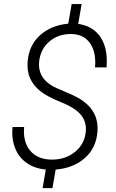

<svg xmlns="http://www.w3.org/2000/svg" viewBox="-20 -839 582 960"><path d="M408.7 -178.7Q414.1 -227.1 386 -262.9Q357.9 -298.8 286.6 -327.4Q215.3 -356 181.2 -383.5Q147 -411.1 130.6 -447.3Q114.3 -483.4 118.2 -531.2Q124.5 -612.3 179.7 -662.4Q234.9 -712.4 321.3 -720.7L338.4 -818.8H388.2L371.1 -719.7Q446.3 -708.5 483.4 -651.9Q520.5 -595.2 512.7 -502H455.1Q461.9 -576.7 430.7 -622.1Q399.4 -667.5 337.4 -668.9Q272 -669.9 227.3 -631.8Q182.6 -593.8 175.8 -532.2Q167.5 -453.6 238.8 -411.1Q257.3 -399.9 312 -377.4Q366.7 -355 396 -333.5Q475.1 -275.9 467.3 -180.2Q460.9 -99.1 404.3 -48.8Q347.7 1.5 258.3 8.8L242.2 101.6H192.9L209 8.8Q152.3 3.4 112.8 -24.7Q73.2 -52.7 55.2 -99.4Q37.1 -146 42.5 -204.1H100.6Q94.2 -128.9 131.1 -85.4Q168 -42 236.8 -41Q305.2 -40 353.8 -78.6Q402.3 -117.2 408.7 -178.7Z"/></svg>

Font: RobotoInd Light
Style: Italic
Weight: 300
Italic angle: -12°
Designer: Google
Version: Version 2.001151; 2014